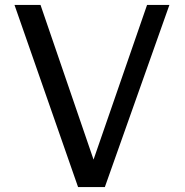

<svg xmlns="http://www.w3.org/2000/svg" viewBox="-20 -762 752 782"><path d="M670 -742H579L361 -112L145 -742H39L298 0H407Z"/></svg>

Font: 18Franklin
Style: Regular
Weight: 400
Designer: Pablo Impallari, Rodrigo Fuenzalida (Modified by Dan O. Williams)
Version: Version 0.025;PS 000.025;hotconv 1.0.88;makeotf.lib2.5.64775